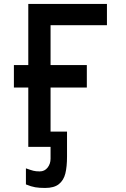

<svg xmlns="http://www.w3.org/2000/svg" viewBox="-20 -745 640 974"><path d="M123.5 -301H50.5V-415H123.5V-725H522.5V-617H236.5V-415H420.5V-301H236.5V-77.5H320V48.5Q320 101 311.5 135.2Q303 169.5 278.8 189Q254.5 208.5 209 208.5Q179.5 208.5 158.8 205Q138 201.5 111.5 190.5V109Q136.5 118 149.2 121.2Q162 124.5 181.5 124.5Q206.5 124.5 221.5 105.2Q236.5 86 236.5 60V0H123.5Z"/></svg>

Font: JuliaMono
Style: Bold
Weight: 700
Monospace: yes
Designer: cormullion
Foundry: corm
Version: Version 0.055; ttfautohint (v1.8.4)